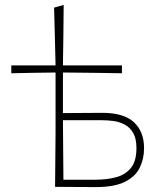

<svg xmlns="http://www.w3.org/2000/svg" viewBox="-20 -760 649 781"><path d="M204 0Q204.5 -56.5 205 -108.5Q205.5 -160.5 206 -221V-465H201.5Q159 -464.5 114.2 -463.8Q69.5 -463 26 -462V-494H206Q204.5 -558 203 -616.5Q201.5 -675 200 -729L239 -740Q238.5 -678 237.8 -618Q237 -558 236 -494H476V-462Q418.5 -463 359.5 -463.8Q300.5 -464.5 244.5 -465H236V-300Q269.5 -300 314.5 -300.5Q359.5 -301 397 -301Q483.5 -301 524.8 -262.8Q566 -224.5 566 -157.5Q566 -114 548.5 -78Q531 -42 488.2 -20.5Q445.5 1 370 1Q324 1 278.2 0.5Q232.5 0 204 0ZM238 -29H367.5Q414 -29 452 -39Q490 -49 512.5 -76.8Q535 -104.5 535 -157.5Q535 -196.5 521.8 -219.2Q508.5 -242 487.2 -253.2Q466 -264.5 441.5 -267.8Q417 -271 395 -271H236Q236.5 -212 237 -147.2Q237.5 -82.5 238 -29Z"/></svg>

Font: Commissioner Loud Thin
Style: Regular
Weight: 100
Designer: Kostas Bartsokas
Foundry: Kostas Bartsokas
Version: Version 1.000; ttfautohint (v1.8.3)